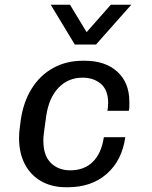

<svg xmlns="http://www.w3.org/2000/svg" viewBox="-20 -776 640 806"><path d="M256 10Q198 10 153.5 -15Q109 -40 84.5 -86.5Q60 -133 60 -196Q60 -211 61.5 -227Q63 -243 67 -271Q78 -348 113 -404Q148 -460 203 -490.5Q258 -521 328 -521H336Q422 -521 472.5 -475Q523 -429 523 -349Q523 -339 523 -329.5Q523 -320 521 -311H431Q434 -329 434 -344Q434 -398 403.5 -424Q373 -450 327 -450Q266 -450 225.5 -407.5Q185 -365 174 -289Q169 -252 166 -231.5Q163 -211 162.5 -201.5Q162 -192 162 -185Q162 -123 193.5 -92Q225 -61 275 -61Q334 -61 370 -97Q406 -133 416 -200H506Q492 -102 428 -46Q364 10 265 10ZM531 -756 383 -589H294L193 -756H274L366 -604H311L445 -756Z"/></svg>

Font: Chivo Mono
Style: Italic
Weight: 400
Italic angle: -8.05°
Monospace: yes
Version: Version 1.008